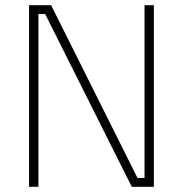

<svg xmlns="http://www.w3.org/2000/svg" viewBox="-20 -720 705 740"><path d="M92 0V-700H177L510 -34H537V-700H573V0H488L154 -666H128V0Z"/></svg>

Font: Titillium Web
Style: Thin
Weight: 200
Version: Version 1.001;PS 57.000;hotconv 1.0.70;makeotf.lib2.5.55311